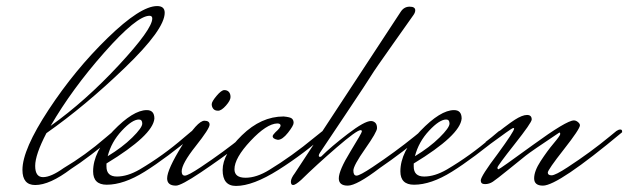

<svg xmlns="http://www.w3.org/2000/svg" viewBox="-20 -599 2071 633"><path d="M353 -166Q360 -171 366 -171Q372 -171 372 -164V-162Q268 -76 214 -42Q144 11 96 11Q54 11 54 -39Q54 -106 140.5 -237.5Q227 -369 335 -474Q443 -579 498 -579Q523 -579 523 -557Q523 -502 391.5 -375.5Q260 -249 133 -160Q96 -89 96 -52Q96 -15 122 -15Q148 -15 190 -45Q261 -87 328 -145ZM473 -547Q431 -547 324 -426Q217 -305 147 -184Q262 -266 372 -384.5Q482 -503 482 -538Q482 -547 473 -547Z M611 -166Q618 -171 624 -171Q630 -171 630 -164V-162Q526 -76 457 -33Q388 10 332 10Q287 10 287 -34Q287 -99 353 -167.5Q419 -236 464 -236Q489 -236 489 -208Q484 -153 331 -60V-50Q331 -17 365.5 -17Q400 -17 440 -40Q518 -86 586 -145ZM438 -205Q416 -205 381.5 -168Q347 -131 335 -84Q383 -113 416 -145.5Q449 -178 449 -191.5Q449 -205 438 -205Z M719.5 -302Q729 -302 734.5 -296Q740 -290 740 -279Q740 -268 725 -251Q710 -234 699 -234Q688 -234 683 -240.5Q678 -247 678 -255.5Q678 -264 694 -283Q710 -302 719.5 -302ZM802 -167Q810 -172 814.5 -172Q819 -172 819 -166V-163Q823 -163 765.5 -119Q708 -75 642.5 -31Q577 13 560 13Q531 13 531 -11Q531 -40 581 -120.5Q631 -201 654 -201Q671 -201 671 -188Q671 -175 625 -117Q579 -59 579 -34Q579 -20 589.5 -20Q600 -20 642 -48Q717 -98 780 -149Z M1042 -166Q1050 -171 1055.5 -171Q1061 -171 1061 -164V-162Q982 -92 898 -39Q814 14 758 14Q714 14 714 -38.5Q714 -91 777.5 -153Q841 -215 915 -215Q937 -213 942.5 -208Q948 -203 948 -194Q948 -185 929.5 -161.5Q911 -138 896 -138Q879 -141 879 -150Q879 -154 888 -163Q905 -178 905 -185Q905 -192 894 -192Q859 -191 806 -134.5Q753 -78 753 -41Q753 -13 789.5 -13Q826 -13 868 -39Q942 -84 1017 -146Z M1368 -167Q1375 -172 1381 -172Q1387 -172 1387 -166V-163Q1308 -97 1232 -45Q1156 13 1126.5 13Q1097 13 1097 -11Q1097 -37 1135 -99Q1173 -161 1173 -165.5Q1173 -170 1169 -170Q1156 -170 1089.5 -112.5Q1023 -55 973 -6Q954 11 946.5 11Q939 11 939 0Q939 -11 952 -28L1301 -560Q1312 -577 1330.5 -577Q1349 -577 1349 -565Q1349 -558 1343.5 -550Q1338 -542 1276 -454.5Q1214 -367 1204.5 -351Q1195 -335 1117.5 -219Q1040 -103 1035.5 -96.5Q1031 -90 1031 -86Q1031 -82 1034.5 -82Q1038 -82 1039 -83Q1071 -115 1126.5 -157.5Q1182 -200 1203 -200Q1211 -200 1217 -194.5Q1223 -189 1223 -176.5Q1223 -164 1184 -108.5Q1145 -53 1145 -36.5Q1145 -20 1155.5 -20Q1166 -20 1208 -48Q1283 -98 1346 -149Z M1624 -166Q1631 -171 1637 -171Q1643 -171 1643 -164V-162Q1539 -76 1470 -33Q1401 10 1345 10Q1300 10 1300 -34Q1300 -99 1366 -167.5Q1432 -236 1477 -236Q1502 -236 1502 -208Q1497 -153 1344 -60V-50Q1344 -17 1378.5 -17Q1413 -17 1453 -40Q1531 -86 1599 -145ZM1451 -205Q1429 -205 1394.5 -168Q1360 -131 1348 -84Q1396 -113 1429 -145.5Q1462 -178 1462 -191.5Q1462 -205 1451 -205Z M2031 -163Q1820 13 1770 13Q1741 13 1741 -11Q1741 -35 1762.5 -68Q1784 -101 1805.5 -126.5Q1827 -152 1827 -157Q1827 -162 1824 -162Q1731 -100 1713.5 -86Q1696 -72 1656.5 -40Q1617 -8 1605 0Q1593 8 1579 8Q1565 8 1565 -4Q1565 -18 1621 -92Q1675 -166 1675 -175Q1675 -177 1671.5 -177Q1668 -177 1585 -116L1581 -131Q1652 -188 1677 -204Q1702 -220 1717.5 -220Q1733 -220 1733 -205Q1733 -195 1676.5 -123.5Q1620 -52 1620 -46.5Q1620 -41 1623.5 -41Q1627 -41 1737.5 -121.5Q1848 -202 1872 -202Q1879 -202 1885.5 -196.5Q1892 -191 1892 -186Q1892 -174 1839 -106.5Q1786 -39 1786 -30Q1786 -21 1798.5 -21Q1811 -21 1852 -48Q1927 -97 1990 -149L2012 -167Q2019 -172 2025 -172Q2031 -172 2031 -166Z"/></svg>

Font: Mrs Saint Delafield
Style: Regular
Weight: 400
Designer: Alejandro Paul
Foundry: Alejandro Paul
Version: Version 1.001